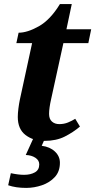

<svg xmlns="http://www.w3.org/2000/svg" viewBox="-20 -679 466 939"><path d="M197 10Q142 10 104.5 -19Q67 -48 67 -107Q67 -125 70 -148.5Q73 -172 77 -191L137 -468H60L71 -519Q114 -519 170 -550.5Q226 -582 273 -659H331L305 -536H426L412 -468H290L230 -194Q225 -172 222.5 -154Q220 -136 220 -122Q220 -97 234 -84.5Q248 -72 270 -72Q293 -72 312.5 -80Q332 -88 348 -98L371 -60Q338 -32 296.5 -11Q255 10 197 10ZM108 240Q57 240 20 227L33 168Q70 176 98 176Q129 176 150.5 164Q172 152 172 125Q172 105 153 92.5Q134 80 106 79L146 -9H203L184 34Q224 39 248.5 62Q273 85 273 117Q273 160 248 187Q223 214 185 227Q147 240 108 240Z"/></svg>

Font: Noto Serif
Style: Bold Italic
Weight: 700
Italic angle: -12°
Designer: Monotype Design Team
Foundry: Monotype Imaging Inc.
Version: Version 2.013